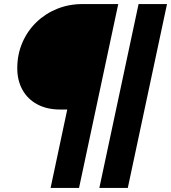

<svg xmlns="http://www.w3.org/2000/svg" viewBox="-20 -710 842 945"><path d="M65 -374Q65 -442 90 -500Q115 -558 159 -600.5Q203 -643 261 -666.5Q319 -690 386 -690H562L369 215H229L311 -171H275Q211 -171 163.5 -196.5Q116 -222 90.5 -268Q65 -314 65 -374ZM469 215 662 -690H802L609 215Z"/></svg>

Font: Radio Canada
Style: Italic
Weight: 400
Italic angle: -12°
Designer: Charles Daoud, Etienne Aubert Bonn, Alexandre Saumier Demers, Jacques Le Bailly
Foundry: Radio-Canada
Version: Version 2.104;gftools[0.9.28.dev5+ged2979d]